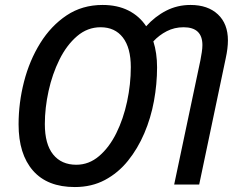

<svg xmlns="http://www.w3.org/2000/svg" viewBox="-20 -745 964 775"><path d="M282 10Q171 10 113 -56.5Q55 -123 55 -243Q55 -330 77 -415.5Q99 -501 142.5 -571Q186 -641 249 -683Q312 -725 394 -725Q454 -725 498.5 -702.5Q543 -680 570 -639Q606 -679 651 -702Q696 -725 749 -725Q819 -725 859.5 -687Q900 -649 900 -582Q900 -550 891 -509L784 0H683L789 -502Q792 -518 794.5 -534Q797 -550 797 -563Q797 -635 721 -635Q684 -635 653 -619Q622 -603 599 -578Q614 -531 614 -473Q614 -406 601.5 -337.5Q589 -269 562.5 -207Q536 -145 496.5 -96Q457 -47 403.5 -18.5Q350 10 282 10ZM288 -80Q339 -80 380 -115Q421 -150 449.5 -207.5Q478 -265 493 -335Q508 -405 508 -474Q508 -552 476 -593.5Q444 -635 386 -635Q333 -635 291 -599Q249 -563 220 -504.5Q191 -446 176 -377.5Q161 -309 161 -244Q161 -163 194.5 -121.5Q228 -80 288 -80Z"/></svg>

Font: Noto Sans SemiCondensed Medium
Style: Italic
Weight: 500
Width: 4
Italic angle: -12°
Designer: Monotype Design Team
Foundry: Monotype Imaging Inc.
Version: Version 2.013; ttfautohint (v1.8.4.7-5d5b)